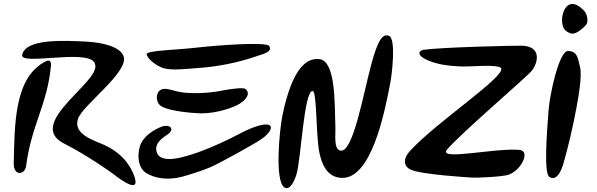

<svg xmlns="http://www.w3.org/2000/svg" viewBox="-20 -902 3046 979"><path d="M560 -13C597 16 697 89 665 -3C652 -39 618 -115 509 -164C461 -186 350 -217 378 -297C403 -368 640 -536 610 -616C593 -661 513 -685 418 -690C313 -695 110 -707 93 -622C82 -567 414 -651 460 -585C488 -545 419 -481 356 -414C285 -338 185 -233 305 -171C419 -113 535 -32 560 -13ZM50 -70C48 -3 107 -9 113 -55C140 -265 222 -369 240 -569C242 -589 231 -598 217 -591C51 -512 55 -265 50 -70Z M728 -626C728 -607 772 -568 812 -555C858 -541 930 -551 986 -555C1088 -561 1198 -584 1284 -614C1317 -626 1371 -635 1353 -667C1340 -691 1076 -670 981 -659C890 -648 728 -645 728 -626ZM1230 -449C1221 -457 1151 -448 1118 -441C1102 -437 988 -417 897 -433C848 -442 812 -464 787 -433C772 -406 782 -374 800 -362C846 -331 990 -324 1006 -324C1091 -324 1175 -356 1202 -373C1255 -407 1249 -438 1230 -449ZM1312 -192C1400 -253 1377 -315 1188 -213C1151 -193 1062 -151 992 -126C936 -107 788 -53 777 -136C772 -168 796 -191 834 -216C853 -229 861 -244 846 -256C838 -261 819 -262 806 -257C765 -241 710 -208 694 -158C681 -119 678 -46 730 -17C769 5 828 19 905 0C947 -11 1015 -33 1052 -49C1107 -73 1280 -170 1312 -192Z M1964 -719C1933 -732 1908 -703 1874 -577C1832 -422 1781 -124 1717 -134C1680 -140 1692 -211 1690 -257C1686 -367 1693 -587 1611 -600C1552 -609 1473 -570 1420 -313C1405 -240 1379 28 1432 55C1459 69 1482 20 1492 -14C1515 -91 1530 -439 1574 -438C1597 -437 1590 -208 1609 -122C1619 -75 1642 0 1719 5C1872 15 1940 -321 1970 -479C1980 -532 1999 -704 1964 -719Z M2260 -140C2338 -230 2663 -506 2692 -542C2723 -581 2744 -666 2641 -669C2601 -670 2228 -661 2138 -648C2105 -638 2118 -617 2144 -603C2198 -574 2263 -566 2330 -563C2382 -561 2512 -576 2535 -555C2562 -514 2207 -281 2073 -135C2028 -87 2043 -51 2074 -37C2133 -11 2368 2 2379 3C2413 6 2543 -1 2573 -11C2639 -34 2687 -134 2627 -138C2498 -148 2209 -80 2260 -140Z M2948 -857C2858 -941 2823 -788 2861 -749C2874 -736 2893 -727 2909 -732C2931 -738 2959 -764 2968 -775C2982 -792 2972 -822 2970 -828C2965 -842 2952 -854 2948 -857ZM2876 -642C2831 -642 2783 -422 2777 -338C2768 -219 2752 -17 2782 1C2820 23 2843 -35 2852 -65C2876 -148 2901 -254 2918 -346C2928 -398 2950 -518 2937 -562C2927 -600 2926 -642 2876 -642Z"/></svg>

Font: Carybe
Style: Regular
Weight: 400
Designer: Genilson Lima Santos
Foundry: Genilson Lima Santos
Version: Version 1.010;PS 001.010;hotconv 1.0.70;makeotf.lib2.5.58329